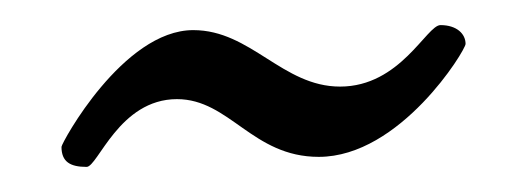

<svg xmlns="http://www.w3.org/2000/svg" viewBox="-20 -289 420 153"><path d="M29 -172C29 -160 36 -156 49 -156C58 -156 75 -210 121 -210C163 -210 181 -164 234 -164C299 -164 351 -249 351 -254C351 -262 344 -269 331 -269C320 -269 299 -220 251 -220C205 -220 180 -265 134 -265C78 -265 29 -175 29 -172Z"/></svg>

Font: OFL Sorts Mill Goudy
Style: Italic
Weight: 500
Italic angle: -6°
Version: Version 003.000